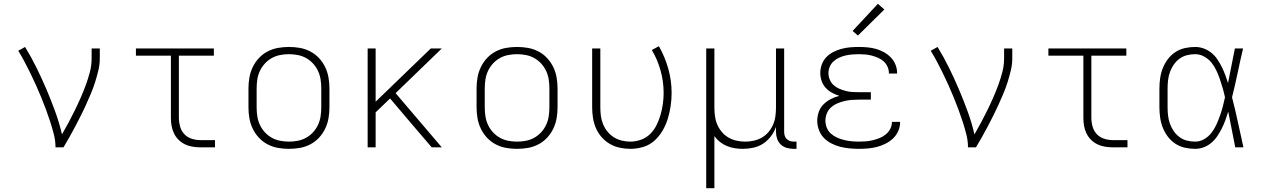

<svg xmlns="http://www.w3.org/2000/svg" viewBox="-20 -775 6640 1010"><path d="M272 0Q272 -34 263.5 -67.5Q255 -101 244.5 -133.5Q234 -166 222 -198.5Q210 -231 197 -262.5Q184 -294 170 -325.5Q156 -357 141 -387.5Q126 -418 110 -448.5Q94 -479 76 -508L112 -528Q145 -474 172.5 -418Q200 -362 224.5 -304.5Q249 -247 270.5 -188Q292 -129 306 -68Q324 -99 341 -131Q358 -163 374 -195.5Q390 -228 404.5 -261Q419 -294 431.5 -328Q444 -362 453 -397Q462 -432 462 -468V-520H505V-468Q505 -436 497.5 -405Q490 -374 480.5 -343.5Q471 -313 458.5 -283.5Q446 -254 433 -225Q420 -196 405.5 -167.5Q391 -139 376.5 -111Q362 -83 346 -55Q330 -27 314 0Z M1033 0Q1013 0 992 -3.5Q971 -7 952.5 -16Q934 -25 919 -40Q904 -55 895 -74Q886 -93 882.5 -113.5Q879 -134 879 -155V-482H695V-520H1105V-482H921V-155Q921 -132 927.5 -109Q934 -86 949.5 -69.5Q965 -53 987.5 -45.5Q1010 -38 1033 -38H1111V0Z M1500 8Q1471 8 1442.5 3Q1414 -2 1388 -15.5Q1362 -29 1342 -50.5Q1322 -72 1309.5 -98Q1297 -124 1292 -152.5Q1287 -181 1287 -210V-310Q1287 -339 1292 -367.5Q1297 -396 1309.5 -422Q1322 -448 1342 -469.5Q1362 -491 1388 -504.5Q1414 -518 1442.5 -523Q1471 -528 1500 -528Q1529 -528 1557.5 -523Q1586 -518 1612 -504.5Q1638 -491 1658 -469.5Q1678 -448 1690.5 -422Q1703 -396 1708 -367.5Q1713 -339 1713 -310V-210Q1713 -181 1708 -152.5Q1703 -124 1690.5 -98Q1678 -72 1658 -50.5Q1638 -29 1612 -15.5Q1586 -2 1557.5 3Q1529 8 1500 8ZM1500 -30Q1523 -30 1546.5 -34.5Q1570 -39 1590.5 -50.5Q1611 -62 1627 -79.5Q1643 -97 1653 -118.5Q1663 -140 1666.5 -163.5Q1670 -187 1670 -210V-310Q1670 -333 1666.5 -356.5Q1663 -380 1653 -401.5Q1643 -423 1627 -440.5Q1611 -458 1590.5 -469.5Q1570 -481 1546.5 -485.5Q1523 -490 1500 -490Q1477 -490 1453.5 -485.5Q1430 -481 1409.5 -469.5Q1389 -458 1373 -440.5Q1357 -423 1347 -401.5Q1337 -380 1333.5 -356.5Q1330 -333 1330 -310V-210Q1330 -187 1333.5 -163.5Q1337 -140 1347 -118.5Q1357 -97 1373 -79.5Q1389 -62 1409.5 -50.5Q1430 -39 1453.5 -34.5Q1477 -30 1500 -30Z M1914 0V-520H1956V-240L2246 -520H2304L2061 -285L2304 0H2251L2144 -125L2032 -257L1956 -184V0Z M2700 8Q2671 8 2642.5 3Q2614 -2 2588 -15.5Q2562 -29 2542 -50.5Q2522 -72 2509.5 -98Q2497 -124 2492 -152.5Q2487 -181 2487 -210V-310Q2487 -339 2492 -367.5Q2497 -396 2509.5 -422Q2522 -448 2542 -469.5Q2562 -491 2588 -504.5Q2614 -518 2642.5 -523Q2671 -528 2700 -528Q2729 -528 2757.5 -523Q2786 -518 2812 -504.5Q2838 -491 2858 -469.5Q2878 -448 2890.5 -422Q2903 -396 2908 -367.5Q2913 -339 2913 -310V-210Q2913 -181 2908 -152.5Q2903 -124 2890.5 -98Q2878 -72 2858 -50.5Q2838 -29 2812 -15.5Q2786 -2 2757.5 3Q2729 8 2700 8ZM2700 -30Q2723 -30 2746.5 -34.5Q2770 -39 2790.5 -50.5Q2811 -62 2827 -79.5Q2843 -97 2853 -118.5Q2863 -140 2866.5 -163.5Q2870 -187 2870 -210V-310Q2870 -333 2866.5 -356.5Q2863 -380 2853 -401.5Q2843 -423 2827 -440.5Q2811 -458 2790.5 -469.5Q2770 -481 2746.5 -485.5Q2723 -490 2700 -490Q2677 -490 2653.5 -485.5Q2630 -481 2609.5 -469.5Q2589 -458 2573 -440.5Q2557 -423 2547 -401.5Q2537 -380 2533.5 -356.5Q2530 -333 2530 -310V-210Q2530 -187 2533.5 -163.5Q2537 -140 2547 -118.5Q2557 -97 2573 -79.5Q2589 -62 2609.5 -50.5Q2630 -39 2653.5 -34.5Q2677 -30 2700 -30Z M3296 8Q3268 8 3240 2Q3212 -4 3188 -18Q3164 -32 3145 -53.5Q3126 -75 3115 -100.5Q3104 -126 3099.5 -154Q3095 -182 3095 -210V-520H3138V-210Q3138 -187 3141 -164.5Q3144 -142 3152.5 -121.5Q3161 -101 3175.5 -83Q3190 -65 3209 -53Q3228 -41 3250.5 -35.5Q3273 -30 3295 -30Q3324 -30 3352 -40Q3380 -50 3400.5 -70.5Q3421 -91 3434 -117.5Q3447 -144 3455 -172Q3463 -200 3467 -228.5Q3471 -257 3471 -286Q3471 -346 3455 -403.5Q3439 -461 3409 -512L3446 -532Q3478 -476 3495.5 -413.5Q3513 -351 3513 -286Q3513 -252 3508 -218Q3503 -184 3493 -151Q3483 -118 3465.5 -88Q3448 -58 3422.5 -35Q3397 -12 3363.5 -2Q3330 8 3296 8Z M3695 215V-520H3738V-210Q3738 -187 3741 -164Q3744 -141 3753 -120Q3762 -99 3777 -81Q3792 -63 3812 -51.5Q3832 -40 3854.5 -35Q3877 -30 3900 -30Q3923 -30 3945.5 -35Q3968 -40 3988 -51.5Q4008 -63 4023 -81Q4038 -99 4047 -120Q4056 -141 4059 -164Q4062 -187 4062 -210V-520H4105V-81Q4105 -71 4108 -61Q4111 -51 4118 -44Q4125 -37 4135 -33.5Q4145 -30 4156 -30H4170V8H4156Q4137 8 4119 3Q4101 -2 4087.5 -14.5Q4074 -27 4068 -45Q4062 -63 4062 -81V-107Q4052 -80 4035 -57.5Q4018 -35 3994.5 -19.5Q3971 -4 3943 2Q3915 8 3887 8Q3866 8 3844.5 4.5Q3823 1 3803.5 -7Q3784 -15 3767 -28.5Q3750 -42 3738 -59V215Z M4497 8Q4473 8 4448 5.5Q4423 3 4399.5 -3Q4376 -9 4353.5 -20.5Q4331 -32 4314 -49.5Q4297 -67 4288 -91Q4279 -115 4279 -139Q4279 -163 4287 -186Q4295 -209 4312 -226Q4329 -243 4350.5 -254Q4372 -265 4395 -271Q4375 -277 4356 -287.5Q4337 -298 4323 -313.5Q4309 -329 4302 -349.5Q4295 -370 4295 -391Q4295 -414 4303 -436Q4311 -458 4327 -474.5Q4343 -491 4363.5 -501.5Q4384 -512 4406.5 -518Q4429 -524 4451.5 -526Q4474 -528 4497 -528Q4520 -528 4542.5 -526Q4565 -524 4587 -518Q4609 -512 4629 -501Q4649 -490 4665 -474Q4681 -458 4690 -436.5Q4699 -415 4699 -393Q4699 -392 4699 -390.5Q4699 -389 4699 -388H4656Q4656 -389 4656 -389.5Q4656 -390 4656 -391Q4656 -408 4648.5 -424.5Q4641 -441 4628 -452.5Q4615 -464 4599 -471Q4583 -478 4566 -482.5Q4549 -487 4531.5 -488.5Q4514 -490 4497 -490Q4480 -490 4462.5 -488.5Q4445 -487 4427.5 -483Q4410 -479 4394 -471.5Q4378 -464 4365 -452.5Q4352 -441 4345 -424.5Q4338 -408 4338 -390Q4338 -373 4345 -356Q4352 -339 4365.5 -327Q4379 -315 4395.5 -308Q4412 -301 4429 -296.5Q4446 -292 4464 -291Q4482 -290 4500 -290H4561V-251H4500Q4480 -251 4460.5 -249.5Q4441 -248 4422 -243.5Q4403 -239 4384.5 -231Q4366 -223 4351.5 -210Q4337 -197 4329.5 -178.5Q4322 -160 4322 -140Q4322 -121 4329.5 -102.5Q4337 -84 4351.5 -71.5Q4366 -59 4384 -51Q4402 -43 4420.5 -38.5Q4439 -34 4458.5 -32Q4478 -30 4497 -30Q4516 -30 4535 -31.5Q4554 -33 4572 -37.5Q4590 -42 4607.5 -49Q4625 -56 4639.5 -68Q4654 -80 4663 -97Q4672 -114 4672 -133Q4672 -133 4672 -133.5Q4672 -134 4672 -134H4715Q4715 -134 4715 -133.5Q4715 -133 4715 -132Q4715 -108 4705 -85.5Q4695 -63 4677.5 -46.5Q4660 -30 4638 -19Q4616 -8 4592.5 -2Q4569 4 4545 6Q4521 8 4497 8ZM4493 -588 4465 -612 4598 -755 4632 -725Z M5072 0Q5072 -34 5063.5 -67.5Q5055 -101 5044.5 -133.5Q5034 -166 5022 -198.5Q5010 -231 4997 -262.5Q4984 -294 4970 -325.5Q4956 -357 4941 -387.5Q4926 -418 4910 -448.5Q4894 -479 4876 -508L4912 -528Q4945 -474 4972.5 -418Q5000 -362 5024.5 -304.5Q5049 -247 5070.5 -188Q5092 -129 5106 -68Q5124 -99 5141 -131Q5158 -163 5174 -195.5Q5190 -228 5204.5 -261Q5219 -294 5231.5 -328Q5244 -362 5253 -397Q5262 -432 5262 -468V-520H5305V-468Q5305 -436 5297.5 -405Q5290 -374 5280.5 -343.5Q5271 -313 5258.5 -283.5Q5246 -254 5233 -225Q5220 -196 5205.5 -167.5Q5191 -139 5176.5 -111Q5162 -83 5146 -55Q5130 -27 5114 0Z M5833 0Q5813 0 5792 -3.5Q5771 -7 5752.5 -16Q5734 -25 5719 -40Q5704 -55 5695 -74Q5686 -93 5682.5 -113.5Q5679 -134 5679 -155V-482H5495V-520H5905V-482H5721V-155Q5721 -132 5727.5 -109Q5734 -86 5749.5 -69.5Q5765 -53 5787.5 -45.5Q5810 -38 5833 -38H5911V0Z M6267 8Q6240 8 6213 2Q6186 -4 6163 -19Q6140 -34 6123.5 -56Q6107 -78 6097 -103Q6087 -128 6083 -155.5Q6079 -183 6079 -210V-310Q6079 -337 6083 -364.5Q6087 -392 6097 -417Q6107 -442 6123.5 -464Q6140 -486 6163 -501Q6186 -516 6213 -522Q6240 -528 6267 -528Q6290 -528 6312 -520Q6334 -512 6352 -497.5Q6370 -483 6383 -464Q6396 -445 6406.5 -424Q6417 -403 6425 -381.5Q6433 -360 6440 -338Q6449 -384 6458 -429.5Q6467 -475 6476 -520H6519Q6504 -456 6490.5 -391.5Q6477 -327 6461 -263Q6478 -198 6492 -132Q6506 -66 6521 0H6478Q6469 -47 6459.5 -94Q6450 -141 6441 -188Q6434 -165 6426 -143Q6418 -121 6407.5 -100Q6397 -79 6384 -59.5Q6371 -40 6353 -24.5Q6335 -9 6313 -0.5Q6291 8 6267 8ZM6267 -30Q6292 -30 6314.5 -43Q6337 -56 6352.5 -76Q6368 -96 6378.5 -119Q6389 -142 6397.5 -166Q6406 -190 6412.5 -214.5Q6419 -239 6424 -263Q6419 -287 6412 -311Q6405 -335 6397 -358.5Q6389 -382 6378.5 -404.5Q6368 -427 6352.5 -446Q6337 -465 6314.5 -477.5Q6292 -490 6267 -490Q6245 -490 6223.5 -484.5Q6202 -479 6184.5 -466Q6167 -453 6154.5 -435Q6142 -417 6134.5 -396Q6127 -375 6124.5 -353.5Q6122 -332 6122 -310V-210Q6122 -188 6124.5 -166.5Q6127 -145 6134.5 -124Q6142 -103 6154.5 -85Q6167 -67 6184.5 -54Q6202 -41 6223.5 -35.5Q6245 -30 6267 -30Z"/></svg>

Font: Iosevka SS04 XLt Ex
Style: Regular
Weight: 200
Width: 7
Monospace: yes
Designer: Belleve Invis
Foundry: Belleve Invis
Version: Version 19.0.0; ttfautohint (v1.8.4)